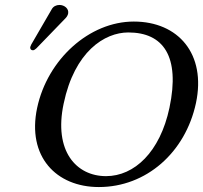

<svg xmlns="http://www.w3.org/2000/svg" viewBox="-20 -745 820 775"><path d="M771 -329C813 -527 700 -658 520 -658C341 -658 172 -506 130 -310C88 -113 207 10 379 10C570 10 728 -129 771 -329ZM498 -614C639 -614 708 -518 664 -310C626 -131 522 -34 408 -34C288 -34 196 -135 237 -327C281 -537 402 -614 498 -614ZM220 -725C207 -725 195 -719 189 -708L106 -565C105 -562 103 -558 102 -555C101 -548 105 -542 113 -542C117 -542 123 -546 127 -550L245 -672C250 -677 254 -685 255 -690C259 -710 240 -725 220 -725Z"/></svg>

Font: Libertinus Sans
Style: Italic
Weight: 400
Italic angle: -12°
Designer: Philipp H. Poll, Khaled Hosny
Foundry: Caleb Maclennan
Version: Version 7.050;RELEASE